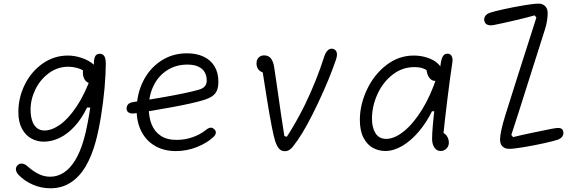

<svg xmlns="http://www.w3.org/2000/svg" viewBox="-20 -798 3140 1030"><path d="M80 140.5Q68.5 128.5 65.8 115Q63 101.5 73 90Q83 78.5 97.8 79.5Q112.5 80.5 127.5 94Q158 121 187.5 135.5Q217 150 249 150Q288.5 150 322.2 128Q356 106 382.8 62.5Q409.5 19 428 -44Q440.5 -85.5 450.5 -140Q465.5 -218 474.5 -304.8Q483.5 -391.5 483.5 -455Q483.5 -475 487 -487Q490.5 -499 497.5 -504.2Q504.5 -509.5 515 -509.5Q531.5 -509.5 539.5 -497Q547.5 -484.5 547.5 -455Q547.5 -404.5 541 -326.5Q534 -249.5 521.5 -172.5Q509 -95.5 493.5 -39Q472 40 438.8 95.8Q405.5 151.5 358.5 181.8Q311.5 212 250.5 212Q200.5 212 156 192.5Q111.5 173 80 140.5ZM78.5 -196.5Q78.5 -274.5 113.2 -344.5Q148 -414.5 209 -457.2Q270 -500 344.5 -500Q380 -500 418.5 -487.2Q457 -474.5 483 -451.2Q509 -428 509 -398.5Q509 -378 498.8 -364.8Q488.5 -351.5 469 -351.5Q452.5 -351.5 441.2 -362.5Q430 -373.5 426.2 -392.2Q422.5 -411 427.5 -433H458V-391.5Q447.5 -406.5 430.2 -417.5Q413 -428.5 391.2 -434.2Q369.5 -440 346 -440Q290 -440 243.5 -406.5Q197 -373 170.5 -319.5Q144 -266 144 -210Q144 -179 151.5 -153.8Q159 -128.5 175.8 -113.2Q192.5 -98 219 -98Q257.5 -98 301.8 -129Q346 -160 390.5 -226Q435 -292 470.5 -391.5H511L478 -221H447Q418 -161 380.2 -120Q342.5 -79 300.2 -58.5Q258 -38 214 -38Q180 -38 149 -54.5Q118 -71 98.2 -106.8Q78.5 -142.5 78.5 -196.5Z M713 -208Q713 -291.5 747.2 -361Q781.5 -430.5 843 -471.2Q904.5 -512 983.5 -512Q1033.5 -512 1071.5 -494.5Q1109.5 -477 1130.5 -442.8Q1151.5 -408.5 1151.5 -359.5Q1151.5 -330.5 1143.5 -312.2Q1135.5 -294 1118.8 -282.2Q1102 -270.5 1073 -261.5Q1019 -244.5 902.5 -223Q786 -201.5 704 -190Q682.5 -187 670.8 -194Q659 -201 659 -216Q659 -229 667.2 -238.2Q675.5 -247.5 694.5 -250.5Q729.5 -255.5 772.8 -262.5Q816 -269.5 859 -277Q916 -287 965 -297.2Q1014 -307.5 1044 -316Q1062.5 -321 1072.5 -329.2Q1082.5 -337.5 1085.8 -346.5Q1089 -355.5 1089 -366Q1089 -391.5 1078.2 -410.5Q1067.5 -429.5 1044.2 -440.5Q1021 -451.5 985 -451.5Q924 -451.5 876.8 -421.2Q829.5 -391 803.8 -338Q778 -285 778 -219.5Q778 -169 793.5 -130.5Q809 -92 842.2 -69.8Q875.5 -47.5 927.5 -47.5Q970.5 -47.5 1011 -61.2Q1051.5 -75 1081.5 -98.5Q1091.5 -106.5 1098.5 -110Q1105.5 -113.5 1112.8 -113.2Q1120 -113 1127.5 -106.5Q1139 -97 1137.8 -85.2Q1136.5 -73.5 1124.5 -62.5Q1090 -30.5 1036 -9Q982 12.5 923.5 12.5Q860 12.5 812.5 -14.8Q765 -42 739 -92Q713 -142 713 -208Z M1438.5 -116Q1426.5 -176 1412 -267Q1396 -363.5 1386 -431.5L1410.5 -406.5Q1393.5 -406.5 1381 -413.2Q1368.5 -420 1362.2 -431.8Q1356 -443.5 1356 -458Q1356 -472 1361.8 -481.8Q1367.5 -491.5 1376.5 -496.2Q1385.5 -501 1396 -501Q1420.5 -501 1433.2 -484.8Q1446 -468.5 1451 -436.5Q1456 -404.5 1461 -369.2Q1466 -334 1471.5 -296.5Q1479.5 -240.5 1488.5 -178.5Q1497.5 -116.5 1505.5 -68L1519 -64.5Q1543.5 -102.5 1568 -145.8Q1592.5 -189 1616 -236.5Q1679 -367 1719.5 -495Q1725 -512 1732.8 -522Q1740.5 -532 1749.8 -535.2Q1759 -538.5 1769 -535Q1782.5 -530.5 1786.5 -516.2Q1790.5 -502 1782 -477Q1747.5 -375 1686.2 -245.2Q1625 -115.5 1577.5 -47L1576 -45Q1560 -22 1550.8 -10.8Q1541.5 0.5 1531.2 6.8Q1521 13 1508 13Q1488.5 13 1476.5 -1Q1464.5 -15 1456.2 -41.2Q1448 -67.5 1438.5 -116Z M1910.5 -155Q1910.5 -235.5 1947.8 -315.8Q1985 -396 2051.5 -448Q2118 -500 2200 -500Q2238.5 -500 2273.5 -488.2Q2308.5 -476.5 2330 -456Q2351.5 -435.5 2351.5 -410.5Q2351.5 -392 2342.8 -378Q2334 -364 2314.5 -364Q2299 -364 2288 -375.2Q2277 -386.5 2271.8 -404.5Q2266.5 -422.5 2266.5 -442.5H2305V-401.5Q2300.5 -404.5 2296 -407Q2271.5 -422.5 2251.8 -430.2Q2232 -438 2202.5 -438Q2138 -438 2086 -397.5Q2034 -357 2004.8 -292.8Q1975.5 -228.5 1975.5 -161Q1975.5 -113 1994.5 -83Q2013.5 -53 2052 -53Q2096 -53 2146.5 -93.5Q2197 -134 2244 -209.8Q2291 -285.5 2323.5 -386.5H2354L2320.5 -201H2297.5Q2267.5 -140 2226.2 -91.5Q2185 -43 2138.5 -15.5Q2092 12 2047 12Q2013 12 1982 -4Q1951 -20 1930.8 -57.5Q1910.5 -95 1910.5 -155ZM2298 -53Q2298 -107.5 2313.5 -233.8Q2329 -360 2343 -448.5Q2344 -453.5 2344.5 -458.5Q2348.5 -484 2356.5 -497Q2364.5 -510 2380.5 -510Q2391 -510 2397.8 -503.8Q2404.5 -497.5 2406.8 -486.5Q2409 -475.5 2406.5 -461.5Q2395 -387 2380.8 -272Q2366.5 -157 2356.5 -59L2343 -88Q2356 -88 2366.2 -80Q2376.5 -72 2382.2 -59.5Q2388 -47 2388 -34Q2388 -13.5 2375 -0.8Q2362 12 2344 12Q2322.5 12 2310.2 -6.5Q2298 -25 2298 -53Z M2662.5 -49.5Q2662.5 -68.5 2669.8 -102Q2677 -135.5 2690.5 -178.5Q2719.5 -271 2733.8 -315.8Q2748 -360.5 2776.5 -450.5Q2804 -536.5 2817.5 -578.5Q2831 -620.5 2857.5 -704L2848 -715.5Q2808 -704 2739.5 -688Q2671 -672 2630 -664Q2610.5 -660 2597 -664.5Q2583.5 -669 2579 -683Q2574.5 -697 2582 -710Q2589.5 -723 2608 -729.5Q2628 -736.5 2682.2 -748.5Q2736.5 -760.5 2791 -769.5Q2845.5 -778.5 2869.5 -778.5Q2884 -778.5 2895 -772.2Q2906 -766 2912 -754.8Q2918 -743.5 2918 -729.5Q2918 -711.5 2915 -689.5Q2912 -667.5 2904 -642Q2873.5 -546 2858.8 -499.5Q2844 -453 2814.5 -360Q2786.5 -271 2762.5 -196Q2738.5 -121 2723 -74L2732.5 -62.5Q2772.5 -72.5 2837.5 -86.2Q2902.5 -100 2942 -107.5Q2968.5 -113 2983.2 -110.8Q2998 -108.5 3001.5 -93Q3005 -77.5 2996.8 -66Q2988.5 -54.5 2972 -48.5Q2952 -41.5 2897.8 -29.5Q2843.5 -17.5 2789.2 -8.5Q2735 0.5 2711 0.5Q2696 0.5 2685 -5.5Q2674 -11.5 2668.2 -22.8Q2662.5 -34 2662.5 -49.5Z"/></svg>

Font: Monaspace Radon Var
Style: Regular
Weight: 400
Designer: Riley Cran and the Lettermatic Team
Version: Version 1.000 (Monaspace Radon Var)